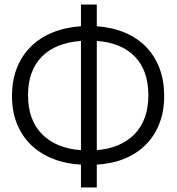

<svg xmlns="http://www.w3.org/2000/svg" viewBox="-20 -792 781 849"><path d="M338 -64Q268 -68 211.5 -91Q155 -114 115.5 -153Q76 -192 54.5 -246Q33 -300 33 -368Q33 -435 54 -489.5Q75 -544 114.5 -584Q154 -624 210.5 -647.5Q267 -671 338 -676V-772H408V-676Q477 -671 532.5 -647.5Q588 -624 626.5 -584Q665 -544 685.5 -489.5Q706 -435 706 -368Q706 -300 685 -246Q664 -192 625.5 -153Q587 -114 532 -91Q477 -68 408 -64V37H338ZM408 -128Q515 -137 575.5 -199.5Q636 -262 636 -371Q636 -480 576.5 -541.5Q517 -603 408 -611ZM338 -611Q226 -603 165 -541.5Q104 -480 104 -371Q104 -261 166 -198.5Q228 -136 338 -128Z"/></svg>

Font: Oxford Sans
Style: Regular
Weight: 400
Designer: Matt McInerney, Pablo Impallari, Rodrigo Fuenzalida
Foundry: Matt McInerney, Pablo Impallari, Rodrigo Fuenzalida
Version: Version 3.000g; ttfautohint (v1.5) -l 8 -r 28 -G 28 -x 14 -D